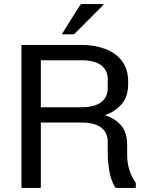

<svg xmlns="http://www.w3.org/2000/svg" viewBox="-20 -920 730 940"><path d="M380 -700Q444 -700 495.8 -680.2Q547.5 -660.5 577.5 -620.8Q607.5 -581 607.5 -521V-509Q607.5 -448 576.2 -410.8Q545 -373.5 493 -356Q543 -341 572.8 -306.2Q602.5 -271.5 602.5 -211V-164Q602.5 -121.5 613.2 -88.8Q624 -56 641 -30.5Q645 -25 645 -20V-5Q645 0 640 0H550Q545 0 542.5 -4.5Q521.5 -41.5 514.5 -86.5Q507.5 -131.5 507.5 -164V-226Q507.5 -271 475 -295.5Q442.5 -320 380 -320H180V-5Q180 0 175 0H90Q85 0 85 -5V-695Q85 -700 90 -700ZM180 -625V-395H380Q442.5 -395 475 -419.5Q507.5 -444 507.5 -489V-531Q507.5 -576 475 -600.5Q442.5 -625 380 -625ZM287.5 -752Q282.5 -752 285.5 -757L372 -895Q375 -900 380 -900H485Q490 -900 485 -895L347.5 -757Q342.5 -752 337.5 -752Z"/></svg>

Font: MFEK Sans
Style: Regular
Weight: 400
Designer: Owen Earl
Foundry: indestructible type*
Version: Version 0.001; ttfautohint (v1.8.4.7-5d5b)